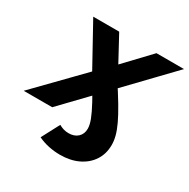

<svg xmlns="http://www.w3.org/2000/svg" viewBox="-218 -690 1028 1044"><g transform="rotate(30 296.0 -167.5)"><path d="M-52 0 218 -277 74 -538H237L322 -381L471 -538H644L127 0ZM292 203Q256 203 220.5 195.5Q185 188 154 173L213 61Q227 69 242 73.5Q257 78 274 78Q310 78 331.5 58Q353 38 353 5Q353 -19 340.5 -51.5Q328 -84 301.5 -133Q275 -182 228 -253L351 -318Q398 -247 429 -195Q460 -143 477.5 -105.5Q495 -68 502.5 -39Q510 -10 510 16Q510 72 482.5 114Q455 156 406 179.5Q357 203 292 203Z"/></g></svg>

Font: MOST Montserrat
Style: Bold Italic
Weight: 700
Italic angle: -11.3°
Designer: Julieta Ulanovsky
Foundry: Julieta Ulanovsky
Version: Version 8.000;March 11, 2024;FontCreator 15.0.0.2926 64-bit